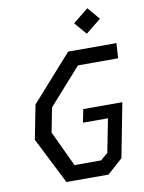

<svg xmlns="http://www.w3.org/2000/svg" viewBox="-101 -1024 823 1094"><g transform="rotate(-10 310.0 -477.0)"><path d="M193 0H436.5L525 -79L585.5 -392.5H359.5L344.5 -316.5H489L451 -122.5L408.5 -87H255L158.5 -292L186 -433L373 -643H605.5L611 -730H331.5L96 -465.5L57.5 -268ZM393 -883 454 -812 542.5 -883 482 -954.5Z"/></g></svg>

Font: Monaspace Krypton
Style: Italic
Weight: 400
Italic angle: -11°
Designer: Riley Cran & the Lettermatic Team
Foundry: Lettermatic
Version: Version 1.101 (Monaspace Krypton)